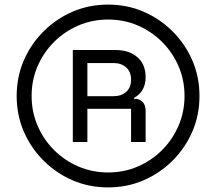

<svg xmlns="http://www.w3.org/2000/svg" viewBox="-20 -705 940 835"><path d="M450 110Q367.5 110 295.8 79.2Q224.2 48.3 169.2 -6.7Q114.2 -61.7 83.3 -133.3Q52.5 -205 52.5 -287.5Q52.5 -370 83.3 -441.7Q114.2 -513.3 169.2 -568.3Q224.2 -623.3 295.8 -654.2Q367.5 -685 450 -685Q532.5 -685 604.2 -654.2Q675.8 -623.3 730.8 -568.3Q785.8 -513.3 816.7 -441.7Q847.5 -370 847.5 -287.5Q847.5 -205 816.7 -133.3Q785.8 -61.7 730.8 -6.7Q675.8 48.3 604.2 79.2Q532.5 110 450 110ZM450 45Q519.2 45 579.2 19.2Q639.2 -6.7 685 -52.5Q730.8 -98.3 756.7 -158.8Q782.5 -219.2 782.5 -287.5Q782.5 -356.7 756.7 -416.7Q730.8 -476.7 685 -522.5Q639.2 -568.3 579.2 -594.2Q519.2 -620 450 -620Q381.7 -620 321.2 -594.2Q260.8 -568.3 215 -522.5Q169.2 -476.7 143.3 -416.7Q117.5 -356.7 117.5 -287.5Q117.5 -219.2 143.3 -158.8Q169.2 -98.3 215 -52.5Q260.8 -6.7 321.2 19.2Q381.7 45 450 45ZM296.7 -87.5V-487.5H482.5Q540.8 -487.5 577.1 -456.7Q613.3 -425.8 613.3 -369.2Q613.3 -338.3 600.4 -315.4Q587.5 -292.5 562.5 -279.2V-275.8Q586.7 -275.8 600 -262.1Q613.3 -248.3 613.3 -222.5V-87.5H550V-231.7H360V-87.5ZM360 -286.7H474.2Q507.5 -286.7 528.8 -305.4Q550 -324.2 550 -358.3Q550 -392.5 528.8 -411.7Q507.5 -430.8 474.2 -430.8H360Z"/></svg>

Font: Funnel Display Light Light
Style: Regular
Weight: 300
Version: Version 1.000